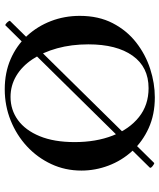

<svg xmlns="http://www.w3.org/2000/svg" viewBox="50 -726 688 829"><g transform="rotate(90 394.5 -312.0)"><path d="M90 9Q89 11 83.5 7Q78 3 73.5 -3Q69 -9 71 -11L684 -633Q687 -635 697.5 -626.5Q708 -618 704 -614ZM366 12Q294 12 235.5 -13.5Q177 -39 135.5 -84Q94 -129 71.5 -187.5Q49 -246 49 -312Q49 -393 80.5 -454Q112 -515 164 -555.5Q216 -596 278 -616Q340 -636 401 -636Q475 -636 533.5 -609.5Q592 -583 633 -538Q674 -493 695.5 -436Q717 -379 717 -319Q717 -249 689 -189Q661 -129 612.5 -84Q564 -39 500.5 -13.5Q437 12 366 12ZM399 -13Q455 -13 499 -45Q543 -77 568.5 -139Q594 -201 594 -290Q594 -382 566 -454Q538 -526 486 -567.5Q434 -609 361 -609Q270 -609 221 -540Q172 -471 172 -349Q172 -276 189 -214.5Q206 -153 236.5 -107.5Q267 -62 308.5 -37.5Q350 -13 399 -13Z"/></g></svg>

Font: Cormorant
Style: Bold
Weight: 700
Designer: Christian Thalmann (Catharsis Fonts)
Foundry: Catharsis Fonts
Version: Version 4.000